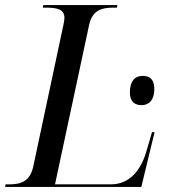

<svg xmlns="http://www.w3.org/2000/svg" viewBox="-38 -734 678 754"><path d="M-18 0H517L569 -215H559L537 -140C517 -71 475 -10 397 -10H178L312 -636C325 -696 364 -704 408 -704H421L423 -714H132L130 -704H143C185 -704 215 -698 215 -664C215 -658 213 -644 211 -636L93 -82C80 -19 41 -10 -3 -10H-16ZM518 -321C542 -321 568 -335 568 -386C568 -424 548 -436 522 -436C492 -436 472 -415 472 -371C472 -335 491 -321 518 -321Z"/></svg>

Font: Noto Serif Display
Style: Italic
Weight: 400
Italic angle: -12°
Designer: Monotype Design Team
Foundry: Monotype Imaging Inc.
Version: Version 2.009